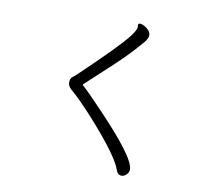

<svg xmlns="http://www.w3.org/2000/svg" viewBox="-86 -861 1173 1023"><g transform="rotate(10 500.0 -349.5)"><path d="M581 -747 582 -738Q582 -721 556 -687Q511 -626 304 -429Q297 -423 285 -413.5Q273 -404 273 -383.5Q273 -363 293 -346Q340 -307 426 -212Q578 -42 604 31Q612 58 635 58Q648 58 660.5 45.5Q673 33 673 18Q673 -48 454 -275Q375 -358 361.5 -369Q348 -380 348 -383Q348 -386 349 -387Q423 -455 497 -524Q571 -593 635 -669Q640 -677 645 -685Q650 -693 650 -705.5Q650 -718 639 -730.5Q628 -743 614.5 -750Q601 -757 591 -757Q581 -757 581 -747Z"/></g></svg>

Font: LXGW WenKai TC
Style: Regular
Weight: 400
Designer: LXGW / Fontworks Inc.
Foundry: LXGW / Fontworks Inc.
Version: Version 1.330